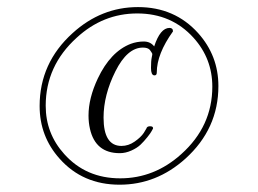

<svg xmlns="http://www.w3.org/2000/svg" viewBox="-20 -482 714 531"><path d="M528 -390.4Q584 -328 584 -244Q584 -125.6 492.8 -43.2Q412.8 28.8 310.8 28.8Q208.8 28.8 144.8 -43.2Q89.6 -104.8 89.6 -188.8Q89.6 -308 180.8 -390.4Q260 -462.4 361.6 -462.4Q463.2 -462.4 528 -390.4ZM106.4 -189.6Q106.4 -112.8 157.6 -56Q217.6 11.2 312.4 11.2Q407.2 11.2 481.6 -56Q567.2 -132.8 567.2 -242.4Q567.2 -320 515.2 -377.6Q454.4 -444.8 359.6 -444.8Q264.8 -444.8 192 -377.6Q106.4 -300 106.4 -189.6ZM384.8 -126.4Q386.4 -132.8 394.8 -132.8Q403.2 -132.8 403.2 -128V-126.4Q401.6 -124 399.2 -119.2Q396.8 -114.4 387.6 -102.8Q378.4 -91.2 368.8 -82Q359.2 -72.8 343.2 -65.6Q327.2 -58.4 311.2 -58.4Q244 -58.4 228.8 -125.6Q224.8 -143.2 224.8 -162.4Q224.8 -210.4 250.4 -264.8Q285.6 -339.2 341.6 -360.8Q359.2 -367.2 377.6 -367.2Q396 -367.2 406.4 -353.6Q423.2 -404.8 448.8 -404.8Q458.4 -404.8 458.4 -395.2Q413.6 -332.8 413.6 -281.6Q413.6 -272.8 406.4 -273.6Q397.6 -274.4 397.6 -294Q397.6 -313.6 399.6 -322.8Q401.6 -332 401.2 -333.2Q400.8 -334.4 398.8 -337.6Q396.8 -340.8 394.4 -344Q388.8 -350.4 375.2 -350.4Q332 -350.4 299.2 -284.8Q266.4 -219.2 266.4 -156.8Q266.4 -78.4 316 -78.4Q335.2 -78.4 352.4 -90.4Q369.6 -102.4 377.6 -114.4Z"/></svg>

Font: Euphoria Script
Style: Regular
Weight: 400
Designer: Sabrina Mariela Lopez
Foundry: Sabrina Mariela Lopez
Version: Version 1.002